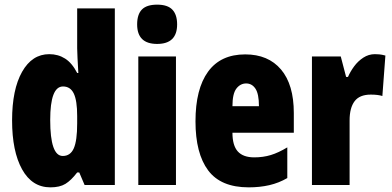

<svg xmlns="http://www.w3.org/2000/svg" viewBox="-20 -796 1686 826"><path d="M197 10Q118 10 75 -67.5Q32 -145 32 -278Q32 -411 75 -487Q118 -563 192 -563Q230 -563 260 -544Q290 -525 312 -482H317Q315 -520 313.5 -546Q312 -572 312 -588V-760H474V0H344L321 -54H312Q286 -20 261.5 -5Q237 10 197 10ZM250 -125Q283 -125 297.5 -158Q312 -191 312 -265V-297Q312 -363 297.5 -393.5Q283 -424 251 -424Q196 -424 196 -280Q196 -125 250 -125Z M656 -776Q701 -776 721.5 -754.5Q742 -733 742 -691Q742 -607 656 -607Q570 -607 570 -691Q570 -734 590.5 -755Q611 -776 656 -776ZM737 -553V0H575V-553Z M1035 -562Q1134 -562 1189 -497Q1244 -432 1244 -310V-225H980Q980 -170 1003 -144.5Q1026 -119 1074 -119Q1112 -119 1145 -129Q1178 -139 1216 -162V-30Q1180 -9 1139 0.5Q1098 10 1050 10Q930 10 875.5 -63Q821 -136 821 -274Q821 -413 875 -487.5Q929 -562 1035 -562ZM1039 -437Q1014 -437 997 -415Q980 -393 980 -339H1094Q1094 -392 1079 -414.5Q1064 -437 1039 -437Z M1593 -563Q1603 -563 1613 -562Q1623 -561 1638 -557L1625 -383Q1606 -389 1575 -389Q1527 -389 1505.5 -360.5Q1484 -332 1484 -278V0H1322V-553H1446L1469 -465H1477Q1487 -488 1503.5 -510.5Q1520 -533 1543 -548Q1566 -563 1593 -563Z"/></svg>

Font: Noto Sans Kannada ExtraCondensed Black
Style: Regular
Weight: 900
Width: 2
Designer: Jelle Bosma - Monotype Design Team
Foundry: Monotype Imaging Inc.
Version: Version 2.005; ttfautohint (v1.8.4.7-5d5b)